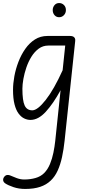

<svg xmlns="http://www.w3.org/2000/svg" viewBox="-26 -777 556 1260"><path d="M59.5 -187.5Q59.5 -228.5 68.2 -276.5Q77 -324.5 95 -371.2Q113 -418 140 -456.5Q167 -495 203.2 -518Q239.5 -541 285.5 -541H435Q447 -541 454.5 -537Q462 -533 465.5 -525.8Q469 -518.5 467.5 -507.5L398 146Q392 203 381.2 253Q370.5 303 352.5 342.5Q334.5 382 307 408Q278.5 435.5 237.5 449.2Q196.5 463 139 463Q98 463 62.8 451.2Q27.5 439.5 7 425.5Q-0.5 420 -3.5 413Q-6.5 406 -5.2 398.2Q-4 390.5 2 383Q11.5 371.5 22.8 371.2Q34 371 41 374.5Q58.5 382.5 83.8 391.8Q109 401 132.5 401Q172.5 401 206.8 391.2Q241 381.5 264 358.5Q287.5 334.5 302 299.5Q316.5 264.5 324.5 224.8Q332.5 185 336.5 148L371.5 -185Q324.5 -98.5 275 -44.2Q225.5 10 174 10Q153 10 132.8 0.2Q112.5 -9.5 95.8 -32Q79 -54.5 69.2 -92.8Q59.5 -131 59.5 -187.5ZM121 -195Q121 -116.5 135.8 -84.8Q150.5 -53 186 -53Q220.5 -53 274.2 -121.5Q328 -190 385 -316L402 -478H291Q256 -478 228.2 -457.8Q200.5 -437.5 180.2 -404.8Q160 -372 147 -334Q134 -296 127.5 -259.2Q121 -222.5 121 -195ZM362 -664Q343.5 -664 331.8 -677.5Q320 -691 320 -711Q320 -729 331.5 -743Q343 -757 362 -757Q380.5 -757 393.5 -744.2Q406.5 -731.5 406.5 -711Q406.5 -691.5 393.8 -677.8Q381 -664 362 -664Z"/></svg>

Font: Edu NSW ACT Hand Pre
Style: Regular
Weight: 400
Designer: Tina and Corey Anderson, Eben Sorkin, Mirko Velimirovic
Foundry: Sorkin Type Co.
Version: Version 2.000